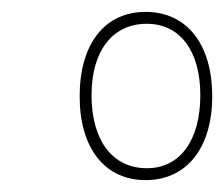

<svg xmlns="http://www.w3.org/2000/svg" viewBox="-20 -744 377 323"><path d="M225 -441C294 -441 337 -495 337 -582C337 -670 294 -724 225 -724C156 -724 114 -670 114 -582C114 -495 156 -441 225 -441ZM227 -461C169 -461 134 -508 134 -584C134 -658 169 -704 227 -704C283 -704 317 -658 317 -584C317 -508 283 -461 227 -461Z"/></svg>

Font: Noto Serif Display ExtraCondensed Medium
Style: Italic
Weight: 500
Width: 2
Italic angle: -12°
Designer: Monotype Design Team
Foundry: Monotype Imaging Inc.
Version: Version 2.009